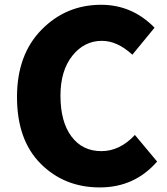

<svg xmlns="http://www.w3.org/2000/svg" viewBox="-20 -778 707 811"><path d="M401.4 13.7Q252 13.7 151.9 -86.4Q51.8 -186.5 51.8 -368.2Q51.8 -546.9 155.3 -652.3Q258.8 -757.8 407.2 -757.8Q538.1 -757.8 632.8 -661.1L539.1 -546.9Q475.6 -605.5 410.2 -605.5Q335.9 -605.5 285.6 -542.5Q235.4 -479.5 235.4 -374Q235.4 -263.7 281.7 -201.7Q328.1 -139.6 408.2 -139.6Q486.3 -139.6 549.8 -208L643.6 -95.7Q548.8 13.7 401.4 13.7Z"/></svg>

Font: Gen Shin Gothic Heavy
Style: Bold
Weight: 900
Designer: [Source Han Sans]
Ryoko NISHIZUKA  (kana & ideographs); Paul D. Hunt (Latin, Greek & Cyrillic); Wenlong ZHANG  (bopomofo
Version: Version 1.002.20150607